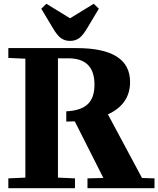

<svg xmlns="http://www.w3.org/2000/svg" viewBox="-20 -994 836 1014"><path d="M24 -52 114 -56V-684L24 -688V-740H384Q667 -740 667 -561Q667 -444 550 -390L730 -54L796 -52V0H442V-52L526 -54L375 -353L330 -352V-406Q408 -410 443.5 -444Q479 -478 479 -547Q479 -686 341 -686H286V-56L376 -52V0H24ZM350 -778Q322 -778 302 -792.5Q282 -807 259 -846L198 -948L225 -974L349 -898H351L475 -974L502 -948L441 -846Q418 -807 398 -792.5Q378 -778 350 -778Z"/></svg>

Font: Minipax
Style: Bold
Weight: 700
Designer: Raphaël Ronot, Igor Stepanchenko (Cyrillic)
Foundry: steppetype
Version: Version 1.002